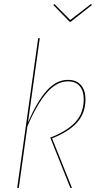

<svg xmlns="http://www.w3.org/2000/svg" viewBox="-20 -918 469 938"><path d="M424.3 -898.4 429.2 -893.6 325.2 -811.5H320.3L240.7 -893.6L245.6 -898.4L323.2 -820.3ZM174.3 -731.9 116.7 -320.3Q161.6 -423.3 208.5 -475.6Q255.4 -527.8 312 -527.8Q353.5 -527.8 375.5 -502.2Q397.5 -476.6 397.5 -433.6Q397.5 -364.7 356 -319.1Q314.5 -273.4 234.4 -242.2L331.5 0H323.7L225.6 -245.6Q307.1 -276.9 348.1 -321.3Q389.2 -365.7 389.2 -433.6Q389.2 -473.6 369.6 -497.1Q350.1 -520.5 312 -520.5Q256.8 -520.5 208.7 -465.3Q160.6 -410.2 113.8 -300.8L71.8 0H64L166.5 -731Z"/></svg>

Font: Fira Sans Compressed Eight
Style: Italic
Weight: 100
Width: 3
Italic angle: -8°
Designer: Carrois Corporate & Edenspiekermann AG
Foundry: Carrois Corporate GbR & Edenspiekermann AG
Version: Version 4.203;PS 004.203;hotconv 1.0.88;makeotf.lib2.5.64775